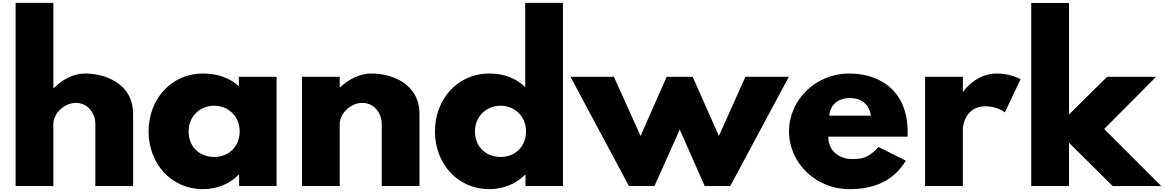

<svg xmlns="http://www.w3.org/2000/svg" viewBox="-20 -1311 8203 1353"><path d="M90 0H356V-436C356 -513 434 -586 514 -586C600 -586 652 -513 652 -436V0H918V-508C918 -723 721 -793 580 -793C496 -793 419 -750 359 -690H356V-1291H90Z M1027 -385C1027 -160 1185 22 1410 22C1515 22 1605 -21 1662 -80H1665V0H1929V-770H1663V-704C1600 -761 1514 -793 1410 -793C1185 -793 1027 -610 1027 -385ZM1309 -385C1309 -491 1389 -566 1490 -566C1589 -566 1669 -491 1669 -385C1669 -280 1594 -205 1490 -205C1382 -205 1309 -280 1309 -385Z M2108 0H2374V-436C2374 -513 2452 -586 2532 -586C2618 -586 2670 -513 2670 -436V0H2936V-508C2936 -723 2739 -793 2598 -793C2514 -793 2437 -752 2377 -696H2374V-770H2108Z M3045 -385C3045 -160 3203 22 3428 22C3533 22 3623 -21 3680 -80H3683V0H3947V-1291H3681V-697C3618 -759 3532 -793 3428 -793C3203 -793 3045 -610 3045 -385ZM3327 -385C3327 -491 3407 -566 3508 -566C3607 -566 3687 -491 3687 -385C3687 -280 3612 -205 3508 -205C3400 -205 3327 -280 3327 -385Z M4592 0 4770 -398 4946 0H5126L5539 -770H5233L5046 -353L4861 -770H4678L4494 -353L4306 -770H4000L4412 0Z M6375 -348C6377 -357 6376 -373 6376 -384C6376 -655 6198 -793 5964 -793C5731 -793 5540 -610 5540 -385C5540 -161 5731 22 5964 22C6135 22 6276 -33 6363 -179L6171 -275C6106 -206 6069 -190 5983 -190C5915 -190 5817 -230 5817 -348ZM5824 -496C5829 -566 5879 -620 5971 -620C6049 -620 6105 -577 6117 -496Z M6499 0H6765V-406C6765 -426 6785 -562 6923 -562C7012 -562 7061 -519 7061 -519L7172 -753C7172 -753 7103 -793 7004 -793C6852 -793 6768 -665 6768 -665H6765V-770H6499Z M8127 -770H7782L7513 -504V-1290H7247V0H7513V-305L7821 0H8163L7761 -402Z"/></svg>

Font: Poland Can Into
Style: BigWritings
Weight: 700
Foundry: Cannot Into Space Fonts
Version: Version 0.92